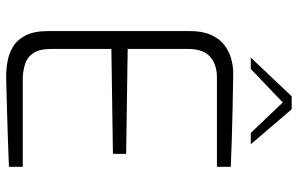

<svg xmlns="http://www.w3.org/2000/svg" viewBox="-192 -772 968 624"><g transform="rotate(90 292.0 -460.0)"><path d="M230 4Q205 4 179.5 -0.5Q154 -5 131.5 -18.5Q109 -32 95 -59.5Q81 -87 81 -133V-593Q81 -634 93 -661Q105 -688 125 -704Q145 -720 169.5 -727Q194 -734 219 -734Q276 -733 327.5 -732Q379 -731 427.5 -729.5Q476 -728 522 -726V-681H231Q189 -681 164 -658.5Q139 -636 139 -586V-391L480 -386V-343L139 -338V-144Q139 -103 153.5 -83Q168 -63 191 -56.5Q214 -50 238 -50H522V-5Q476 -3 426.5 -1.5Q377 0 328 1.5Q279 3 230 4ZM167 -791 293 -924H335L449 -791H412L313 -895L204 -791Z"/></g></svg>

Font: Exo Thin Light
Style: Regular
Weight: 300
Version: Version 2.000